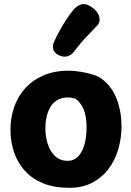

<svg xmlns="http://www.w3.org/2000/svg" viewBox="-20 -891 628 918"><path d="M309 -553Q333 -553 365 -548Q397 -543 425.5 -534Q454 -525 469 -512Q517 -475 539 -415Q561 -355 561 -287Q561 -232 546 -179.5Q531 -127 500 -85Q469 -43 422 -18Q375 7 311 7Q238 7 185 -15Q132 -37 97.5 -76Q63 -115 46.5 -165Q30 -215 30 -271Q30 -325 46.5 -375.5Q63 -426 97.5 -465.5Q132 -505 184.5 -529Q237 -553 309 -553ZM197 -276Q197 -239 208 -203.5Q219 -168 243 -145Q267 -122 304 -122Q329 -122 346.5 -136.5Q364 -151 374.5 -174.5Q385 -198 389.5 -225.5Q394 -253 394 -279Q394 -336 379.5 -369Q365 -402 341 -419Q330 -422 321.5 -423.5Q313 -425 303 -425Q274 -425 253 -412Q232 -399 220 -378Q208 -357 202.5 -331Q197 -305 197 -276ZM333 -643Q322 -628 302.5 -622Q283 -616 259 -628Q237 -641 234 -658Q231 -675 238 -690Q249 -715 265.5 -745Q282 -775 300 -802Q318 -829 331 -844Q348 -864 369.5 -870Q391 -876 420 -856Q448 -836 454.5 -811Q461 -786 444 -768Q431 -754 398 -720Q365 -686 333 -643Z"/></svg>

Font: Playpen Sans Arabic
Style: Bold
Weight: 700
Version: Version 2.000